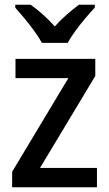

<svg xmlns="http://www.w3.org/2000/svg" viewBox="-20 -786 458 806"><path d="M387 0H31V-65L267 -458H45V-539H380V-467L148 -81H387ZM156 -606Q144 -628 124.5 -655Q105 -682 83.5 -708Q62 -734 44 -754V-766H109Q133 -749 159.5 -725.5Q186 -702 210 -675Q235 -703 260.5 -725Q286 -747 311 -766H378V-754Q360 -735 338 -709Q316 -683 296 -655.5Q276 -628 264 -606Z"/></svg>

Font: Noto Sans Telugu SemiCondensed Medium
Style: Regular
Weight: 500
Width: 4
Designer: Jelle Bosma - Monotype Design Team
Foundry: Monotype Imaging Inc.
Version: Version 2.005; ttfautohint (v1.8.4.7-5d5b)